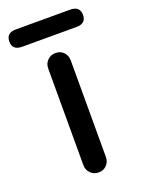

<svg xmlns="http://www.w3.org/2000/svg" viewBox="-182 -740 591 801"><g transform="rotate(-20 113.5 -339.5)"><path d="M164 -51Q164 -29 150 -14.5Q136 0 114 0Q93 0 78.5 -14.5Q64 -29 64 -51V-479Q64 -501 78.5 -515.5Q93 -530 114 -530Q136 -530 150 -515.5Q164 -501 164 -479ZM-7 -602Q-50 -602 -50 -640Q-50 -679 -7 -679H234Q277 -679 277 -640Q277 -602 234 -602Z"/></g></svg>

Font: Quicksand SemiBold
Style: Regular
Weight: 600
Designer: Andrew Paglinawan
Foundry: Andrew Paglinawan
Version: Version 3.006